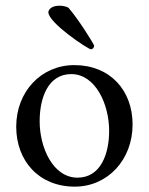

<svg xmlns="http://www.w3.org/2000/svg" viewBox="-20 -662 533 688"><path d="M235.4 -396.5C322.3 -396.5 371.1 -288.1 371.1 -193.4C371.1 -110.4 340.8 -25.4 257.8 -25.4C169.9 -25.4 122.1 -132.8 122.1 -227.5C122.1 -311.5 152.3 -396.5 235.4 -396.5ZM246.1 -428.7C127.9 -428.7 38.1 -334 38.1 -208C38.1 -85.9 119.1 6.8 248 6.8C366.2 6.8 455.1 -89.8 455.1 -215.8C455.1 -337.9 375 -428.7 246.1 -428.7ZM153.3 -618.2C153.3 -580.1 295.9 -485.4 305.7 -485.4C312.5 -485.4 317.4 -492.2 317.4 -498C317.4 -502.9 262.7 -590.8 226.6 -632.8C221.7 -637.7 207 -641.6 193.4 -641.6C159.2 -641.6 153.3 -623 153.3 -618.2Z"/></svg>

Font: Crimson
Style: Roman
Weight: 400
Version: Version 0.2